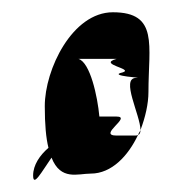

<svg xmlns="http://www.w3.org/2000/svg" viewBox="-20 -670 308 313"><path d="M34 -384C34 -364 48 -390 64 -413C79 -375 107 -387 128 -387C162 -387 189 -416 205 -450C204 -450 203 -449 202 -449H170C138 -449 196 -480 170 -480H142C139 -513 127 -568 108 -574H170C138 -565 199 -558 180 -552C153 -546 219 -543 202 -543C176 -543 209 -482 209 -458C217 -479 222 -501 222 -520C222 -596 239 -650 164 -650C98 -650 53 -557 53 -497C53 -467 55 -445 59 -429C45 -417 34 -401 34 -384ZM205 -450C208 -451 209 -454 209 -458C208 -455 206 -453 205 -450Z"/></svg>

Font: bitstorm
Style: excn
Weight: 400
Version: Version 0.2